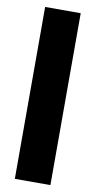

<svg xmlns="http://www.w3.org/2000/svg" viewBox="-89 -821 428 860"><g transform="rotate(10 125.0 -391.0)"><path d="M205.9 0H44.1V-781.8H205.9Z"/></g></svg>

Font: Spartan MB Black
Style: Regular
Weight: 900
Designer: Matt Bailey, Mirko Velimirovic
Foundry: Matt Bailey
Version: Version 1.005